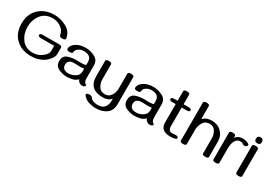

<svg xmlns="http://www.w3.org/2000/svg" viewBox="18 -1622 3882 2767"><g transform="rotate(30 1958.5 -239.0)"><path d="M372.6 -43Q452.1 -43 514.2 -86.9Q592.8 -141.6 592.8 -202.6V-284.7H375Q325.2 -284.7 325.2 -312Q325.2 -339.4 375 -339.4H642.1Q691.4 -339.4 691.4 -312V-202.6Q691.4 -163.1 657.2 -119.1Q623 -75.2 591.8 -53.2Q498 11.7 372.6 11.7Q216.8 11.7 120.6 -80.3Q24.4 -172.4 24.4 -330.1Q24.4 -489.3 123.3 -581.8Q222.2 -674.3 378.9 -674.3Q474.1 -674.3 569.6 -626.5Q665 -578.6 687.5 -479.5Q690.4 -468.8 690.4 -460.4Q690.4 -433.6 641.1 -433.6Q595.2 -433.6 591.3 -459Q580.6 -534.7 516.6 -577.1Q452.6 -619.6 379.9 -619.6Q255.9 -619.6 189.5 -532.7Q123 -445.8 123 -330.1Q123 -216.8 186.8 -129.9Q250.5 -43 372.6 -43Z M1225.6 11.7Q1203.6 11.7 1189.9 3.4Q1155.8 -16.6 1147 -48.8Q1115.7 -12.2 1063.2 -0.2Q1010.7 11.7 968.8 11.7Q901.9 11.7 833.3 -20.3Q764.6 -52.2 764.6 -130.4Q764.6 -219.2 832 -243.2Q899.4 -267.1 971.7 -267.1Q987.3 -267.1 1010 -266.1Q1032.7 -265.1 1052.7 -265.1Q1107.9 -265.1 1131.3 -277.8V-324.2Q1131.3 -434.1 1003.9 -434.1Q957 -434.1 920.4 -410.6Q877.9 -383.3 877.9 -345.2Q877.9 -318.4 828.1 -318.4Q779.3 -318.4 779.3 -345.2Q779.3 -402.3 844.7 -445.8Q909.7 -488.3 1003.9 -488.3Q1079.6 -488.3 1154.8 -451.4Q1230 -414.6 1230 -324.2V-113.8Q1230 -52.2 1261.7 -34.2Q1275.4 -26.4 1275.4 -15.6Q1275.4 -3.4 1260.3 4.4Q1247.1 11.7 1225.6 11.7ZM968.8 -42.5Q1023.9 -42.5 1077.6 -75.4Q1131.3 -108.4 1131.3 -168.9V-215.8Q1103.5 -210.9 1063 -210.9Q1040.5 -210.9 1017.6 -212.2Q994.6 -213.4 971.7 -213.4Q863.8 -213.4 863.8 -130.4Q863.8 -42.5 968.8 -42.5Z M1805.2 -16.1Q1805.2 94.2 1733.6 144.8Q1662.1 195.3 1560.5 195.3Q1502 195.3 1438.2 175.3Q1374.5 155.3 1339.8 105.5Q1336.4 100.6 1336.4 95.7Q1336.4 68.8 1385.7 68.8Q1420.4 68.8 1432.1 85.9Q1469.7 140.6 1559.6 140.6Q1706.1 140.6 1706.1 -21.5V-47.9Q1658.2 9.3 1570.8 9.3Q1336.4 9.3 1336.4 -210.4V-463.4Q1336.4 -490.7 1386.2 -490.7Q1435.5 -490.7 1435.5 -463.4V-210.4Q1435.5 -151.4 1469.2 -98.1Q1502.9 -44.9 1570.8 -44.9Q1636.2 -44.9 1671.1 -98.1Q1706.1 -151.4 1706.1 -209V-463.4Q1706.1 -490.7 1755.4 -490.7Q1805.2 -490.7 1805.2 -463.4Z M2351.6 11.7Q2329.6 11.7 2315.9 3.4Q2281.7 -16.6 2272.9 -48.8Q2241.7 -12.2 2189.2 -0.2Q2136.7 11.7 2094.7 11.7Q2027.8 11.7 1959.2 -20.3Q1890.6 -52.2 1890.6 -130.4Q1890.6 -219.2 1958 -243.2Q2025.4 -267.1 2097.7 -267.1Q2113.3 -267.1 2136 -266.1Q2158.7 -265.1 2178.7 -265.1Q2233.9 -265.1 2257.3 -277.8V-324.2Q2257.3 -434.1 2129.9 -434.1Q2083 -434.1 2046.4 -410.6Q2003.9 -383.3 2003.9 -345.2Q2003.9 -318.4 1954.1 -318.4Q1905.3 -318.4 1905.3 -345.2Q1905.3 -402.3 1970.7 -445.8Q2035.6 -488.3 2129.9 -488.3Q2205.6 -488.3 2280.8 -451.4Q2356 -414.6 2356 -324.2V-113.8Q2356 -52.2 2387.7 -34.2Q2401.4 -26.4 2401.4 -15.6Q2401.4 -3.4 2386.2 4.4Q2373 11.7 2351.6 11.7ZM2094.7 -42.5Q2149.9 -42.5 2203.6 -75.4Q2257.3 -108.4 2257.3 -168.9V-215.8Q2229.5 -210.9 2189 -210.9Q2166.5 -210.9 2143.6 -212.2Q2120.6 -213.4 2097.7 -213.4Q1989.7 -213.4 1989.7 -130.4Q1989.7 -42.5 2094.7 -42.5Z M2693.8 11.7Q2529.3 10.7 2529.3 -123V-433.6H2474.6Q2425.3 -433.6 2425.3 -460.9Q2425.3 -488.3 2474.6 -488.3H2529.3V-647Q2529.3 -674.3 2579.1 -674.3Q2628.9 -674.3 2628.9 -647V-488.3H2710.9Q2760.7 -488.3 2760.7 -460.9Q2760.7 -433.6 2710.9 -433.6H2628.9V-123Q2628.9 -43 2694.3 -43Q2708 -43 2720.5 -45.7Q2732.9 -48.3 2745.6 -48.3Q2796.9 -48.3 2796.9 -20Q2796.9 -1 2755.9 6.3Q2723.6 11.7 2693.8 11.7Z M3276.4 11.7Q3227.1 11.7 3227.1 -15.6V-268.6Q3227.1 -325.7 3195.8 -379.4Q3164.6 -433.1 3097.2 -433.1Q3024.9 -433.1 2990.7 -374.8Q2956.5 -316.4 2956.5 -255.4V-15.6Q2956.5 11.7 2907.2 11.7Q2857.4 11.7 2857.4 -15.6V-647Q2857.4 -674.3 2907.2 -674.3Q2956.5 -674.3 2956.5 -647V-431.2Q3010.3 -488.3 3103 -488.3Q3200.7 -488.3 3263.4 -426Q3326.2 -363.8 3326.2 -269V-15.6Q3326.2 11.7 3276.4 11.7Z M3449.2 11.7Q3399.4 11.7 3399.4 -15.6V-460.9Q3399.4 -488.3 3449.2 -488.3Q3498.5 -488.3 3498.5 -460.9V-431.2Q3539.1 -488.3 3616.7 -488.3Q3675.8 -488.3 3718.8 -460.4Q3731 -452.6 3731 -441.9Q3731 -428.2 3715.3 -418Q3701.7 -408.7 3685.1 -408.7Q3669.4 -408.7 3658.2 -417Q3635.3 -435.1 3606.9 -435.1Q3550.3 -435.1 3521.5 -375.5Q3498.5 -329.1 3498.5 -250.5V-15.6Q3498.5 11.7 3449.2 11.7Z M3830.1 -531.2Q3779.8 -531.2 3779.8 -581.1Q3779.8 -631.3 3830.1 -631.3Q3879.9 -631.3 3879.9 -581.1Q3879.9 -531.2 3830.1 -531.2ZM3830.1 11.7Q3780.3 11.7 3780.3 -15.6V-460.9Q3780.3 -488.3 3830.1 -488.3Q3879.4 -488.3 3879.4 -460.9V-15.6Q3879.4 11.7 3830.1 11.7Z"/></g></svg>

Font: Gayathri
Style: Bold
Weight: 700
Designer: Binoy Dominic <binoy.domenic@gmail.com>
Foundry: SMC
Version: Version 1.000